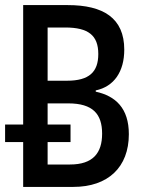

<svg xmlns="http://www.w3.org/2000/svg" viewBox="-20 -734 570 754"><path d="M71 0H268C404 0 486 -77 486 -207C486 -309 434 -357 356 -374V-379C428 -394 468 -453 468 -539C468 -663 386 -714 246 -714H71V-245H0V-176H71ZM243 -417H167V-626H236C327 -626 366 -595 366 -522C366 -451 330 -417 243 -417ZM255 -88H167V-176H257V-245H167V-328H248C345 -328 381 -286 381 -209C381 -133 345 -88 255 -88Z"/></svg>

Font: Noto Sans Mono Condensed Medium
Style: Regular
Weight: 500
Width: 3
Designer: Monotype Design Team
Foundry: Monotype Imaging Inc.
Version: Version 2.014